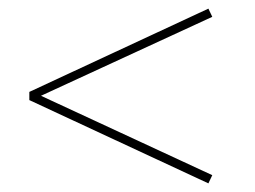

<svg xmlns="http://www.w3.org/2000/svg" viewBox="-20 -453 590 445"><path d="M75 -231 472 -47 463 -28 48 -221V-240L463 -433L472 -414Z"/></svg>

Font: Ysabeau Infant Extralight
Style: Italic
Weight: 200
Italic angle: -12°
Designer: Christian Thalmann (Catharsis Fonts)
Version: Version 0.003